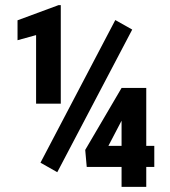

<svg xmlns="http://www.w3.org/2000/svg" viewBox="-20 -728 663 748"><path d="M216.8 -324.2H120.6V-591.3L48.3 -571.3V-648.9L208 -708H216.8ZM203.1 -57.1 137.7 -94.2 429.2 -649.9 495.1 -612.8ZM453.6 -159.7V-257.8L402.3 -159.7ZM549.8 -159.7H581.1V-77.6H549.8V0H453.6V-77.6H317.9L312 -144L453.6 -385.3H549.8Z"/></svg>

Font: RobotoCondensed-Bold
Style: Bold
Weight: 700
Designer: Google
Version: Version 2.001240; 2014